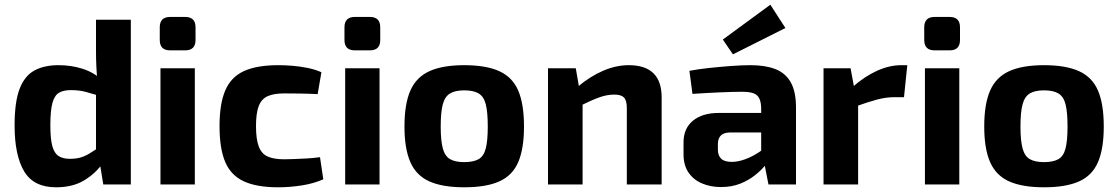

<svg xmlns="http://www.w3.org/2000/svg" viewBox="-20 -784 4752 816"><path d="M229 -507Q282 -507 330 -492Q378 -477 415 -443L405 -376Q372 -386 344.5 -393.5Q317 -401 281 -401Q250 -401 231 -390Q212 -379 203 -347Q194 -315 194 -252Q194 -193 202.5 -162.5Q211 -132 229.5 -120.5Q248 -109 277 -109Q303 -109 322 -114.5Q341 -120 360 -131.5Q379 -143 404 -160L414 -87Q384 -45 336 -16.5Q288 12 218 12Q123 12 82.5 -56Q42 -124 42 -251Q42 -350 63 -405.5Q84 -461 125.5 -484Q167 -507 229 -507ZM536 -700V0H419L404 -91L388 -102V-426L394 -440Q391 -470 389.5 -501.5Q388 -533 388 -566V-700Z M808 -494V0H662V-494ZM767 -712Q811 -712 811 -668V-614Q811 -570 767 -570H703Q659 -570 659 -614V-668Q659 -712 703 -712Z M1163 -507Q1190 -507 1222 -504.5Q1254 -502 1286.5 -495.5Q1319 -489 1346 -477L1330 -384Q1290 -386 1253.5 -386.5Q1217 -387 1188 -387Q1143 -387 1117 -375Q1091 -363 1079.5 -333Q1068 -303 1068 -248Q1068 -193 1079.5 -162Q1091 -131 1117 -119Q1143 -107 1188 -107Q1204 -107 1229 -108Q1254 -109 1283 -110.5Q1312 -112 1340 -116L1354 -22Q1314 -4 1263 4Q1212 12 1162 12Q1071 12 1016 -13.5Q961 -39 937 -96Q913 -153 913 -248Q913 -343 937.5 -400Q962 -457 1017 -482Q1072 -507 1163 -507Z M1593 -494V0H1447V-494ZM1552 -712Q1596 -712 1596 -668V-614Q1596 -570 1552 -570H1488Q1444 -570 1444 -614V-668Q1444 -712 1488 -712Z M1953 -507Q2046 -507 2102 -481.5Q2158 -456 2182.5 -399Q2207 -342 2207 -246Q2207 -152 2182.5 -95Q2158 -38 2102 -13Q2046 12 1953 12Q1861 12 1805 -13Q1749 -38 1724 -95Q1699 -152 1699 -246Q1699 -342 1724 -399Q1749 -456 1805 -481.5Q1861 -507 1953 -507ZM1953 -400Q1915 -400 1893 -387Q1871 -374 1862 -341Q1853 -308 1853 -246Q1853 -186 1862 -153Q1871 -120 1893 -107.5Q1915 -95 1953 -95Q1992 -95 2014 -107.5Q2036 -120 2044.5 -153Q2053 -186 2053 -246Q2053 -308 2044.5 -341Q2036 -374 2014 -387Q1992 -400 1953 -400Z M2652 -507Q2792 -507 2792 -370V0H2644V-324Q2644 -357 2632 -369.5Q2620 -382 2591 -382Q2559 -382 2525 -369.5Q2491 -357 2441 -332L2434 -414Q2487 -459 2542.5 -483Q2598 -507 2652 -507ZM2427 -494 2444 -396 2456 -383V0H2309V-494Z M3170 -507Q3232 -507 3275 -490.5Q3318 -474 3340.5 -434.5Q3363 -395 3363 -327V0H3246L3225 -107L3215 -122V-327Q3214 -363 3197.5 -378.5Q3181 -394 3136 -394Q3097 -394 3040 -391.5Q2983 -389 2923 -385L2910 -483Q2946 -490 2992.5 -495Q3039 -500 3086 -503.5Q3133 -507 3170 -507ZM3302 -304 3301 -221H3081Q3054 -220 3042.5 -207Q3031 -194 3031 -172V-148Q3031 -123 3045 -109.5Q3059 -96 3090 -96Q3116 -96 3146.5 -107Q3177 -118 3207 -138Q3237 -158 3261 -185V-121Q3252 -106 3234 -83.5Q3216 -61 3189 -39.5Q3162 -18 3126 -3.5Q3090 11 3044 11Q3000 11 2963.5 -4.5Q2927 -20 2906 -51Q2885 -82 2885 -128V-179Q2885 -238 2925 -271Q2965 -304 3035 -304ZM3254 -764 3318 -665 3095 -553 3052 -616Z M3595 -494 3613 -396 3627 -383V0H3480V-494ZM3836 -507 3822 -371H3781Q3746 -371 3708 -361Q3670 -351 3612 -330L3602 -413Q3654 -459 3707 -483Q3760 -507 3810 -507Z M4057 -494V0H3911V-494ZM4016 -712Q4060 -712 4060 -668V-614Q4060 -570 4016 -570H3952Q3908 -570 3908 -614V-668Q3908 -712 3952 -712Z M4417 -507Q4510 -507 4566 -481.5Q4622 -456 4646.5 -399Q4671 -342 4671 -246Q4671 -152 4646.5 -95Q4622 -38 4566 -13Q4510 12 4417 12Q4325 12 4269 -13Q4213 -38 4188 -95Q4163 -152 4163 -246Q4163 -342 4188 -399Q4213 -456 4269 -481.5Q4325 -507 4417 -507ZM4417 -400Q4379 -400 4357 -387Q4335 -374 4326 -341Q4317 -308 4317 -246Q4317 -186 4326 -153Q4335 -120 4357 -107.5Q4379 -95 4417 -95Q4456 -95 4478 -107.5Q4500 -120 4508.5 -153Q4517 -186 4517 -246Q4517 -308 4508.5 -341Q4500 -374 4478 -387Q4456 -400 4417 -400Z"/></svg>

Font: Exo 2
Style: Bold
Weight: 700
Designer: Natanael Gama
Foundry: Natanael Gama
Version: Version 2.010